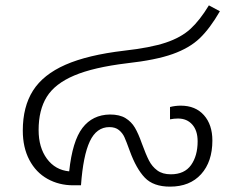

<svg xmlns="http://www.w3.org/2000/svg" viewBox="-20 -689 890 716"><path d="M772 -165Q772 -86 730 -39.5Q688 7 614 7Q552 7 520 -26.5Q488 -60 464 -126Q451 -162 444 -177.5Q437 -193 423.5 -204Q410 -215 388 -215Q340 -215 315 -162Q290 -109 282 2H253Q200 2 157 -22Q114 -46 89.5 -92.5Q65 -139 65 -202Q65 -291 103 -351Q141 -411 224 -447.5Q307 -484 443 -500Q541 -511 598 -530Q655 -549 690 -581Q725 -613 759 -669L800 -647Q763 -583 725 -546.5Q687 -510 624 -487.5Q561 -465 453 -453Q329 -438 257 -407.5Q185 -377 154.5 -328Q124 -279 124 -204Q124 -139 155 -97Q186 -55 238 -50Q250 -163 287.5 -212Q325 -261 390 -262Q426 -262 448 -248.5Q470 -235 483 -213Q496 -191 509 -154Q524 -113 535.5 -90.5Q547 -68 566.5 -53.5Q586 -39 617 -39Q668 -39 692.5 -73.5Q717 -108 717 -162Q717 -202 697 -224.5Q677 -247 644 -247Q629 -247 614 -244V-290Q634 -295 654 -295Q709 -295 740.5 -259.5Q772 -224 772 -165Z"/></svg>

Font: FiraGO Light
Style: Italic
Weight: 300
Italic angle: -8°
Designer: bBox Type GmbH
Foundry: bBox Type GmbH
Version: Version 1.001